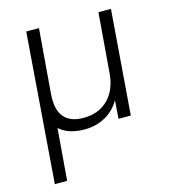

<svg xmlns="http://www.w3.org/2000/svg" viewBox="-108 -587 784 889"><g transform="rotate(-15 284.5 -142.5)"><path d="M506 -501 467 0H408L416 -108L429 -120Q407 -59 358 -26Q309 7 245 7Q195 7 159.5 -9Q124 -25 104 -56L128 -79L104 216H45L100 -501H161L136 -193Q130 -118 160 -82Q190 -46 253 -46Q327 -46 372 -91.5Q417 -137 423 -217L446 -501Z"/></g></svg>

Font: Muli Light
Style: Italic
Weight: 300
Italic angle: -4.541°
Designer: Vernon Adams
Foundry: Vernon Adams
Version: Version 2.100; ttfautohint (v1.8.1.43-b0c9)